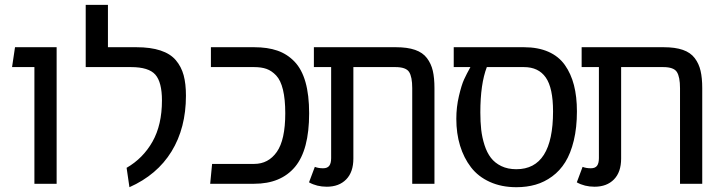

<svg xmlns="http://www.w3.org/2000/svg" viewBox="-20 -759 3000 793"><path d="M122.1 0V-481.9H29.8L42 -564H213.9V0Z M514.6 14.2 502.9 -65.9Q570.8 -105 609.9 -174.1Q648.9 -243.2 648.9 -344.2Q648.9 -419.4 621.6 -450.7Q594.2 -481.9 521 -481.9H334V-738.8H425.8V-564H543Q602.1 -564 642.8 -550.5Q683.6 -537.1 706.3 -510.3Q729 -483.4 738.5 -448.2Q748 -413.1 748 -363.8Q748 -230.5 688.5 -133.5Q628.9 -36.6 514.6 14.2Z M848.1 0 856 -82H1029.8Q1088.4 -82 1123.3 -131.6Q1158.2 -181.2 1158.2 -291Q1158.2 -349.1 1148.7 -388.4Q1139.2 -427.7 1120.6 -447.3Q1102.1 -466.8 1080.8 -474.4Q1059.6 -481.9 1029.8 -481.9H851.1V-564H1029.8Q1085 -564 1125.5 -550Q1166 -536.1 1196.3 -504.6Q1226.6 -473.1 1241.7 -419.9Q1256.8 -366.7 1256.8 -291Q1256.8 -139.6 1198.5 -69.8Q1140.1 0 1029.8 0Z M1615.2 -564Q1662.6 -564 1694.3 -553Q1726.1 -542 1743.4 -519Q1760.7 -496.1 1767.6 -466.6Q1774.4 -437 1774.4 -395V0H1682.6V-395Q1682.6 -441.4 1669.7 -461.7Q1656.7 -481.9 1613.3 -481.9H1439.5V-104Q1439.5 -48.3 1409.9 -18.1Q1380.4 12.2 1329.6 12.2Q1288.6 12.2 1256.3 -5.9L1280.3 -69.8Q1294.9 -64 1314.5 -64Q1332 -64 1339.8 -74.2Q1347.7 -84.5 1347.7 -106V-481.9H1276.4V-564Z M2144 -564Q2202.1 -564 2244.9 -545.2Q2287.6 -526.4 2313 -490.5Q2338.4 -454.6 2350.6 -407.2Q2362.8 -359.9 2362.8 -298.8Q2362.8 -231.9 2349.9 -178.5Q2336.9 -125 2314.7 -89.4Q2292.5 -53.7 2260.5 -30.3Q2228.5 -6.8 2191.9 3.7Q2155.3 14.2 2112.8 14.2Q2051.3 14.2 2003.2 -7.6Q1955.1 -29.3 1925.3 -68.1Q1895.5 -106.9 1880.1 -157.5Q1864.7 -208 1864.7 -268.1Q1864.7 -316.9 1875.5 -362.5Q1886.2 -408.2 1896.7 -430.9Q1907.2 -453.6 1922.9 -481.9H1854V-564ZM2112.8 -60.1Q2264.2 -60.1 2264.2 -298.8Q2264.2 -396 2234.1 -439Q2204.1 -481.9 2144 -481.9H1990.7Q1963.9 -412.1 1963.9 -294.9Q1963.9 -255.4 1967.5 -223.1Q1971.2 -190.9 1981.2 -159.7Q1991.2 -128.4 2007.6 -107.2Q2023.9 -85.9 2050.5 -73Q2077.1 -60.1 2112.8 -60.1Z M2721.2 -564Q2768.6 -564 2800.3 -553Q2832 -542 2849.4 -519Q2866.7 -496.1 2873.5 -466.6Q2880.4 -437 2880.4 -395V0H2788.6V-395Q2788.6 -441.4 2775.6 -461.7Q2762.7 -481.9 2719.2 -481.9H2545.4V-104Q2545.4 -48.3 2515.9 -18.1Q2486.3 12.2 2435.5 12.2Q2394.5 12.2 2362.3 -5.9L2386.2 -69.8Q2400.9 -64 2420.4 -64Q2438 -64 2445.8 -74.2Q2453.6 -84.5 2453.6 -106V-481.9H2382.3V-564Z"/></svg>

Font: FiraGO
Style: Regular
Weight: 400
Designer: bBox Type
Foundry: bBox Type GmbH
Version: Version 1.001;PS 001.001;hotconv 1.0.88;makeotf.lib2.5.64775